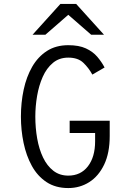

<svg xmlns="http://www.w3.org/2000/svg" viewBox="-20 -941 656 973"><path d="M326 12Q261.5 12 215.8 -18.2Q170 -48.5 141.5 -100.2Q113 -152 99.5 -216.8Q86 -281.5 86 -350Q86 -421.5 100 -486.8Q114 -552 143.2 -602.8Q172.5 -653.5 218 -682.8Q263.5 -712 326 -712Q380 -712 415.2 -695.8Q450.5 -679.5 472.8 -653.5Q495 -627.5 510 -599L448 -563Q429.5 -597 402.2 -623Q375 -649 326 -649Q280 -649 248 -622.2Q216 -595.5 196.5 -551.5Q177 -507.5 168 -454.8Q159 -402 159 -350Q159 -292.5 168.5 -238.8Q178 -185 198.2 -142.8Q218.5 -100.5 250.2 -75.8Q282 -51 326 -51Q389 -51 425.5 -98.2Q462 -145.5 462 -225V-267H333V-329H536V-252Q536 -166 508 -107.2Q480 -48.5 432.5 -18.2Q385 12 326 12ZM145 -765 286 -921H366L507 -765H442L326 -866L210 -765Z"/></svg>

Font: Overpass Mono Light Light
Style: Regular
Weight: 300
Monospace: yes
Version: Version 4.000